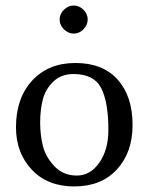

<svg xmlns="http://www.w3.org/2000/svg" viewBox="-20 -668 540 698"><path d="M212.4 -561.5Q196.8 -577.1 196.8 -597.2Q196.8 -617.2 212.4 -632.6Q228 -647.9 248 -647.9Q268.1 -647.9 283.4 -632.6Q298.8 -617.2 298.8 -597.2Q298.8 -577.1 283.4 -561.5Q268.1 -545.9 248 -545.9Q228 -545.9 212.4 -561.5ZM38.1 -205.1Q38.1 -311 96.9 -375Q155.8 -439 253.9 -439Q354 -439 408 -378.4Q461.9 -317.9 461.9 -213.9Q461.9 -113.8 405 -52Q348.1 9.8 250 9.8Q152.8 9.8 95.5 -51.3Q38.1 -112.3 38.1 -205.1ZM247.1 -398.9Q203.1 -398.9 174.6 -372.1Q146 -345.2 136 -307.6Q126 -270 126 -222.2Q126 -177.2 136 -137.2Q146 -97.2 178 -63.5Q210 -29.8 258.8 -29.8Q308.6 -29.8 341.3 -76.9Q374 -124 374 -195.8Q374 -296.9 347.7 -347.9Q321.3 -398.9 247.1 -398.9Z"/></svg>

Font: Biolilbert
Style: Regular
Weight: 400
Designer: Philipp H. Poll
Foundry: Philipp H. Poll
Version: Version 1.1.0